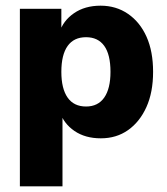

<svg xmlns="http://www.w3.org/2000/svg" viewBox="-20 -476 588 676"><path d="M50 180V-445H196V-361H189Q202 -403 240.5 -429.5Q279 -456 334 -456Q389 -456 431 -427Q473 -398 496 -346.5Q519 -295 519 -223Q519 -151 495.5 -99Q472 -47 431 -18Q390 11 335 11Q280 11 242 -15Q204 -41 190 -84H200V180ZM283 -101Q325 -101 347 -132.5Q369 -164 369 -223Q369 -284 347 -314.5Q325 -345 283 -345Q240 -345 218 -314Q196 -283 196 -223Q196 -164 218 -132.5Q240 -101 283 -101Z"/></svg>

Font: Nunito Sans 12pt ExtraLight
Style: Weight 830 Width 84 Optical size 12.0 YTLC 445
Weight: 830
Width: 4
Designer: Vernon Adams
Foundry: Vernon Adams
Version: Version 3.101;gftools[0.9.27]